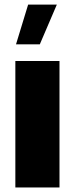

<svg xmlns="http://www.w3.org/2000/svg" viewBox="-20 -823 328 843"><path d="M50.3 -628.4H154.8L229.5 -802.7H103.5ZM47.4 0H241.2V-555.2H47.4Z"/></svg>

Font: Estedad Black
Style: Regular
Weight: 900
Designer: Amin Abedi
Version: Version 7.3